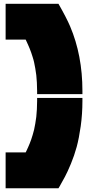

<svg xmlns="http://www.w3.org/2000/svg" viewBox="-20 -859 467 1018"><path d="M290 -838.9Q332.5 -764.6 351.6 -719.7Q417 -566.4 417 -377V-359.9H176.8V-377Q176.8 -399.4 175.5 -421.4Q174.3 -443.4 172.4 -460.7Q170.4 -478 167 -496.6Q163.6 -515.1 160.9 -528.1Q158.2 -541 153.1 -556.6Q147.9 -572.3 145.3 -580.6Q142.6 -588.9 137 -602.3Q131.3 -615.7 129.4 -620.1Q127.4 -624.5 122.1 -636.2Q116.7 -647.9 116.2 -648.9H9.8V-838.9ZM9.8 139.2V-50.8H116.2Q116.7 -51.3 122.3 -63.5Q127.9 -75.7 129.6 -79.6Q131.3 -83.5 137.2 -97.4Q143.1 -111.3 145.5 -119.4Q147.9 -127.4 153.1 -143.3Q158.2 -159.2 160.9 -171.9Q163.6 -184.6 167 -203.4Q170.4 -222.2 172.4 -239.5Q174.3 -256.8 175.5 -278.8Q176.8 -300.8 176.8 -323.2V-339.8H417V-323.2Q417 -254.4 408 -189.9Q398.9 -125.5 386.5 -79.8Q374 -34.2 356 9.3Q337.9 52.7 324.2 78.4Q310.5 104 295.4 130.4Q293.9 132.3 293.5 133.3Q293 134.3 292 136Q291 137.7 290 139.2Z"/></svg>

Font: Nastup Basic
Style: Regular
Weight: 400
Designer: Maksym Kobuzan
Foundry: Zakznak
Version: Version 1.020;FEAKit 1.0